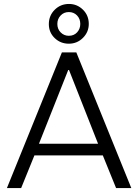

<svg xmlns="http://www.w3.org/2000/svg" viewBox="-20 -951 698 971"><path d="M15 0 293 -686H366L644 0H567L500 -165H154L87 0ZM177 -224H476L329 -597H325ZM328 -730Q286 -730 256.5 -758.5Q227 -787 227 -829Q227 -872 256.5 -901.5Q286 -931 329 -931Q370 -931 399.5 -902Q429 -873 429 -830Q429 -789 399.5 -759.5Q370 -730 328 -730ZM328 -770Q354 -770 370 -787.5Q386 -805 386 -830Q386 -856 369.5 -873Q353 -890 328 -890Q303 -890 286.5 -872.5Q270 -855 270 -830Q270 -804 287 -787Q304 -770 328 -770Z"/></svg>

Font: Chivo ExtraLight
Style: Regular
Weight: 250
Designer: Hector Gatti
Foundry: Omnibus-Type
Version: Version 2.002